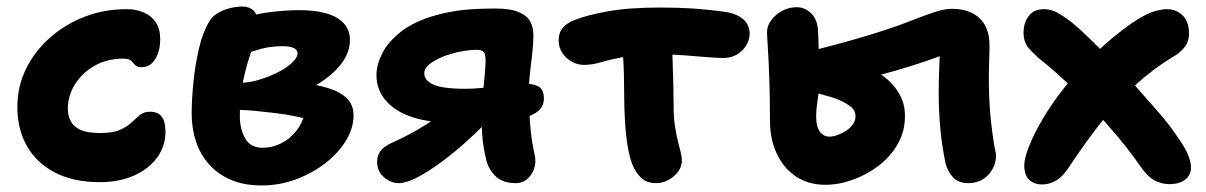

<svg xmlns="http://www.w3.org/2000/svg" viewBox="-20 -547 3681 586"><path d="M285 9Q204 9 147.5 -20.5Q91 -50 62 -101.5Q33 -153 33 -220Q33 -283 59.5 -337Q86 -391 132.5 -432Q179 -473 238.5 -496Q298 -519 366 -519Q397 -519 420 -508.5Q443 -498 456 -478Q469 -458 469 -428Q469 -392 454 -367Q439 -342 412 -342Q398 -342 392 -349Q386 -356 379.5 -362Q373 -368 355 -368Q307 -368 269 -346.5Q231 -325 209 -290Q187 -255 187 -215Q187 -194 196 -177Q205 -160 226 -150.5Q247 -141 286 -141Q325 -141 347 -151Q369 -161 382 -173.5Q395 -186 407 -196Q419 -206 438 -206Q462 -206 473.5 -191Q485 -176 485 -145Q485 -101 459.5 -66Q434 -31 388.5 -11Q343 9 285 9Z M779 19Q725 19 685 2Q645 -15 618 -45.5Q591 -76 578 -115.5Q565 -155 565 -200Q565 -244 570.5 -297.5Q576 -351 587.5 -400Q599 -449 619 -482Q627 -496 643 -506Q659 -516 679.5 -521.5Q700 -527 720 -527Q741 -527 754 -514.5Q767 -502 767 -474Q767 -456 759 -429.5Q751 -403 739.5 -367.5Q728 -332 720 -288.5Q712 -245 712 -193Q712 -154 728 -125Q744 -96 782 -96Q811 -96 838 -109.5Q865 -123 884 -147Q903 -171 910 -201L922 -182Q907 -187 879.5 -192.5Q852 -198 819.5 -202Q787 -206 755.5 -209Q724 -212 701 -211L709 -294Q739 -294 770.5 -303.5Q802 -313 828.5 -326.5Q855 -340 871.5 -355.5Q888 -371 888 -384Q888 -395 876.5 -400.5Q865 -406 843 -406Q806 -406 775.5 -397.5Q745 -389 720 -379.5Q695 -370 674 -367Q654 -366 639.5 -377.5Q625 -389 625 -411Q626 -436 645.5 -454.5Q665 -473 694 -483Q749 -503 800 -509.5Q851 -516 894 -516Q942 -516 976.5 -506Q1011 -496 1029.5 -475.5Q1048 -455 1048 -425Q1048 -392 1028 -361.5Q1008 -331 972 -305Q936 -279 889 -258.5Q842 -238 787 -227L811 -297Q858 -298 902 -293.5Q946 -289 982 -278Q1018 -267 1038.5 -247Q1059 -227 1059 -195Q1059 -156 1036 -118Q1013 -80 973 -49Q933 -18 883 0.5Q833 19 779 19Z M1554 12Q1517 12 1495.5 -6.5Q1474 -25 1465 -55Q1461 -71 1457 -93Q1453 -115 1451.5 -139.5Q1450 -164 1450 -187Q1450 -204 1451.5 -227.5Q1453 -251 1455.5 -276.5Q1458 -302 1460 -325Q1462 -348 1462 -363Q1462 -382 1456 -388.5Q1450 -395 1434 -395Q1418 -395 1395.5 -391.5Q1373 -388 1355 -382Q1326 -374 1300.5 -358Q1275 -342 1275 -324Q1275 -307 1290 -296Q1305 -285 1332.5 -280.5Q1360 -276 1401 -276Q1422 -276 1448.5 -278.5Q1475 -281 1501.5 -284.5Q1528 -288 1548.5 -290Q1569 -292 1577 -292Q1605 -292 1622.5 -283.5Q1640 -275 1640 -246Q1640 -219 1616.5 -203.5Q1593 -188 1555.5 -181Q1518 -174 1476 -174H1345Q1280 -174 1231 -192Q1182 -210 1155.5 -242.5Q1129 -275 1129 -318Q1129 -349 1146.5 -384Q1164 -419 1204 -450.5Q1244 -482 1312 -501Q1356 -513 1398 -517Q1440 -521 1492 -521Q1538 -521 1563.5 -510Q1589 -499 1598.5 -481Q1608 -463 1608 -440Q1608 -413 1604.5 -384Q1601 -355 1597.5 -324.5Q1594 -294 1594 -262Q1594 -238 1595.5 -206.5Q1597 -175 1600 -146Q1603 -117 1607 -99Q1609 -86 1611.5 -75.5Q1614 -65 1614 -58Q1614 -29 1597 -8.5Q1580 12 1554 12ZM1197 12Q1173 12 1152 -6Q1131 -24 1131 -54Q1131 -72 1141.5 -86.5Q1152 -101 1182 -114Q1229 -135 1276 -164Q1323 -193 1361 -231L1462 -171Q1434 -142 1398 -110Q1362 -78 1324.5 -50.5Q1287 -23 1253.5 -5.5Q1220 12 1197 12Z M1763 -349Q1732 -349 1708.5 -371Q1685 -393 1685 -424Q1685 -447 1697.5 -462Q1710 -477 1734 -486Q1768 -500 1832.5 -512Q1897 -524 1995 -524Q2051 -524 2096 -521Q2141 -518 2192 -511Q2227 -506 2247.5 -489Q2268 -472 2268 -444Q2268 -426 2257.5 -408.5Q2247 -391 2229 -380.5Q2211 -370 2188 -370Q2171 -370 2139.5 -372.5Q2108 -375 2071 -378Q2034 -381 1998 -381Q1930 -381 1887 -373.5Q1844 -366 1816 -357.5Q1788 -349 1763 -349ZM1983 12Q1958 12 1942.5 0.5Q1927 -11 1914 -36Q1903 -59 1896.5 -96Q1890 -133 1887.5 -176Q1885 -219 1885 -260Q1885 -325 1882 -369.5Q1879 -414 1879 -442L2030 -450Q2030 -443 2031 -418Q2032 -393 2033 -359Q2034 -325 2035 -288.5Q2036 -252 2036 -222Q2036 -188 2040 -162.5Q2044 -137 2048.5 -118Q2053 -99 2057 -84.5Q2061 -70 2061 -57Q2061 -37 2048.5 -21.5Q2036 -6 2018.5 3Q2001 12 1983 12Z M2499 17Q2448 17 2410 -8Q2372 -33 2351 -77.5Q2330 -122 2330 -179Q2330 -248 2328 -305.5Q2326 -363 2323.5 -401.5Q2321 -440 2321 -449Q2321 -468 2334 -485.5Q2347 -503 2367.5 -514Q2388 -525 2412 -525Q2437 -525 2456.5 -505.5Q2476 -486 2477 -448Q2479 -417 2478.5 -368Q2478 -319 2478 -263Q2478 -258 2476 -246Q2474 -234 2472.5 -219.5Q2471 -205 2471 -191Q2471 -161 2482 -145.5Q2493 -130 2512 -130Q2523 -130 2536.5 -135Q2550 -140 2562.5 -148Q2575 -156 2583 -167.5Q2591 -179 2591 -191Q2591 -210 2577 -221Q2563 -232 2543 -241Q2533 -246 2509 -253Q2485 -260 2461.5 -266Q2438 -272 2427 -274L2430 -385Q2465 -394 2506 -404.5Q2547 -415 2590.5 -427.5Q2634 -440 2674 -453Q2721 -468 2760 -483.5Q2799 -499 2830.5 -509.5Q2862 -520 2885 -520Q2940 -520 2970 -491Q3000 -462 3000 -410Q3000 -387 2999 -360Q2998 -333 2998 -301Q2998 -275 2999.5 -243Q3001 -211 3004.5 -177.5Q3008 -144 3013 -113Q3015 -99 3017.5 -88.5Q3020 -78 3020 -72Q3020 -51 3009.5 -31.5Q2999 -12 2980 0Q2961 12 2936 12Q2905 12 2888.5 -6Q2872 -24 2866 -48Q2854 -106 2849.5 -159.5Q2845 -213 2845 -261Q2845 -283 2845.5 -306Q2846 -329 2847 -350Q2848 -371 2848.5 -387.5Q2849 -404 2849 -413L2883 -391Q2869 -383 2836 -371Q2803 -359 2758.5 -345Q2714 -331 2663 -317.5Q2612 -304 2561.5 -293Q2511 -282 2467 -276L2471 -367Q2481 -369 2496 -370Q2511 -371 2533 -371Q2545 -371 2570 -364.5Q2595 -358 2624 -345Q2653 -332 2680 -311.5Q2707 -291 2724.5 -261Q2742 -231 2742 -193Q2742 -146 2720 -107.5Q2698 -69 2662 -41.5Q2626 -14 2583 1.5Q2540 17 2499 17Z M3160 16Q3138 16 3123.5 4Q3109 -8 3106.5 -33Q3104 -58 3119 -96Q3134 -136 3163 -185Q3192 -234 3234 -286.5Q3276 -339 3327.5 -388.5Q3379 -438 3437 -478Q3459 -493 3477.5 -502Q3496 -511 3512.5 -515Q3529 -519 3542 -519Q3570 -519 3589.5 -500Q3609 -481 3609 -445Q3609 -421 3597 -405Q3585 -389 3566 -377Q3500 -338 3443 -285Q3386 -232 3337.5 -169.5Q3289 -107 3246 -42Q3226 -10 3205 3Q3184 16 3160 16ZM3549 15Q3524 15 3502.5 3Q3481 -9 3458 -43Q3431 -82 3394.5 -126Q3358 -170 3317 -213.5Q3276 -257 3235 -296Q3194 -335 3158 -363Q3134 -383 3119 -401Q3104 -419 3104 -447Q3104 -478 3120 -498.5Q3136 -519 3166 -519Q3186 -519 3204 -510Q3222 -501 3252 -478Q3272 -462 3304.5 -430.5Q3337 -399 3374.5 -360.5Q3412 -322 3449 -280.5Q3486 -239 3517.5 -202.5Q3549 -166 3567 -139Q3598 -96 3606.5 -73.5Q3615 -51 3615 -37Q3615 -12 3597 1.5Q3579 15 3549 15Z"/></svg>

Font: Shantell Sans
Style: Bold
Weight: 700
Designer: Stephen Nixon, Anya Danilova, Shantell Martin
Foundry: Arrow Type
Version: Version 1.011;[c5ecc13dd]